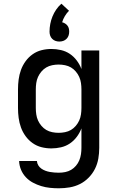

<svg xmlns="http://www.w3.org/2000/svg" viewBox="-20 -792 640 1035"><path d="M297 223Q273 223 249 220.5Q225 218 202 211Q179 204 157.5 192.5Q136 181 119.5 163.5Q103 146 93.5 123.5Q84 101 83 76H179Q180 89 186.5 99.5Q193 110 203 117Q213 124 225 128.5Q237 133 249 135Q261 137 273 138Q285 139 297 139Q315 139 332 135.5Q349 132 363.5 123.5Q378 115 389.5 101.5Q401 88 407.5 72Q414 56 416.5 39Q419 22 419 5V-100Q410 -76 394 -54.5Q378 -33 356.5 -18.5Q335 -4 309 2Q283 8 257 8Q230 8 204 1.5Q178 -5 156 -20.5Q134 -36 118 -58Q102 -80 93 -105Q84 -130 80.5 -156.5Q77 -183 77 -210V-310Q77 -337 80.5 -363.5Q84 -390 93 -415Q102 -440 118 -462Q134 -484 156 -499.5Q178 -515 204 -521.5Q230 -528 257 -528Q283 -528 309 -522Q335 -516 356.5 -501.5Q378 -487 394 -465.5Q410 -444 419 -420V-520H515V5Q515 34 510 63Q505 92 492 118Q479 144 458 165.5Q437 187 411 200Q385 213 356 218Q327 223 297 223ZM296 -76Q313 -76 330.5 -79.5Q348 -83 362.5 -91.5Q377 -100 388.5 -113.5Q400 -127 407 -142.5Q414 -158 416.5 -175.5Q419 -193 419 -210V-310Q419 -327 416.5 -344.5Q414 -362 407 -377.5Q400 -393 388.5 -406.5Q377 -420 362.5 -428.5Q348 -437 330.5 -440.5Q313 -444 296 -444Q279 -444 261.5 -440.5Q244 -437 229.5 -428.5Q215 -420 203.5 -406.5Q192 -393 185 -377.5Q178 -362 175.5 -344.5Q173 -327 173 -310V-210Q173 -193 175.5 -175.5Q178 -158 185 -142.5Q192 -127 203.5 -113.5Q215 -100 229.5 -91.5Q244 -83 261.5 -79.5Q279 -76 296 -76ZM300 -568Q289 -568 279 -571.5Q269 -575 261.5 -582.5Q254 -590 250.5 -600Q247 -610 247 -621Q247 -642 251 -663Q255 -684 263 -703.5Q271 -723 283 -740.5Q295 -758 311 -772L352 -734Q339 -721 329.5 -705Q320 -689 315 -672Q323 -670 330.5 -665.5Q338 -661 343.5 -654Q349 -647 351 -638.5Q353 -630 353 -621Q353 -610 349.5 -600Q346 -590 338.5 -582.5Q331 -575 321 -571.5Q311 -568 300 -568Z"/></svg>

Font: Iosevka Medium Extended
Style: Regular
Weight: 500
Width: 7
Monospace: yes
Designer: Belleve Invis
Foundry: Belleve Invis
Version: Version 32.5.0; ttfautohint (v1.8.4)